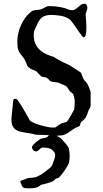

<svg xmlns="http://www.w3.org/2000/svg" viewBox="-20 -726 553 1028"><path d="M170.4 -4.9Q157.7 -9.3 143.6 -11.5Q129.4 -13.7 115 -15.9Q100.6 -18.1 87.4 -21.5Q74.2 -24.9 64 -32Q53.7 -39.1 47.6 -51.3Q41.5 -63.5 41.5 -83V-95.2L50.8 -188.5Q52.7 -192.4 54.2 -194.6Q55.7 -196.8 60.5 -196.8Q71.3 -196.8 76.2 -187.5Q94.7 -161.1 108.6 -136.2Q122.6 -111.3 138.7 -83.5Q140.6 -78.6 149.2 -74Q157.7 -69.3 169.4 -64.7Q181.2 -60.1 194.8 -56.2Q208.5 -52.2 220.9 -49.3Q233.4 -46.4 243.4 -44.7Q253.4 -43 258.3 -43H267.6Q275.4 -43 276.4 -43.9Q277.8 -44.9 281.5 -47.4Q285.2 -49.8 289.3 -52.7Q293.5 -55.7 297.1 -58.1Q300.8 -60.5 302.2 -61.5Q304.2 -63.5 309.1 -65.4Q314 -67.4 315.9 -67.4L335.9 -72.8Q337.9 -72.8 344.7 -83.3Q351.6 -93.8 358.9 -106.4Q367.7 -121.1 377.4 -140.1Q377.4 -141.1 377.9 -145.5Q378.4 -149.9 378.7 -155Q378.9 -160.2 379.4 -164.8Q379.9 -169.4 379.9 -171.4V-179.2Q379.9 -184.6 379.6 -188.7Q379.4 -192.9 378.7 -197Q377.9 -201.2 376.7 -206.1Q375.5 -210.9 373.5 -217.8L372.6 -220.7Q368.7 -226.1 362.5 -230.5Q356.4 -234.9 351.6 -240.7Q345.7 -249 343.3 -253.4Q340.8 -257.8 338.4 -260.7Q335.9 -263.7 331.5 -266.1Q327.1 -268.6 317.4 -272.9Q316.9 -272.9 312 -274.4Q307.1 -275.9 304.7 -277.8Q297.9 -281.7 291.5 -283.4Q285.2 -285.2 278.6 -285.9Q272 -286.6 265.1 -287.4Q258.3 -288.1 251 -290.5Q244.1 -295.9 239.7 -301.5Q235.4 -307.1 227.1 -311Q225.6 -311 221.9 -311.8Q218.3 -312.5 214.1 -313.5Q210 -314.5 206.3 -315.2Q202.6 -315.9 201.7 -315.9L176.3 -342.3Q169.4 -347.2 163.8 -349.4Q158.2 -351.6 153.3 -353.5Q148.4 -355.5 143.8 -357.9Q139.2 -360.4 133.3 -365.7Q128.9 -369.6 126.7 -373.5Q124.5 -377.4 123 -381.3Q121.6 -385.3 120.4 -389.2Q119.1 -393.1 116.7 -397Q115.7 -400.9 112.5 -406.2Q109.4 -411.6 107.4 -414.6Q96.2 -427.7 89.4 -437.3Q82.5 -446.8 78.9 -456.1Q75.2 -465.3 74 -476.3Q72.8 -487.3 72.8 -504.4Q72.8 -524.9 77.6 -547.1Q82.5 -569.3 91.8 -590.3Q101.1 -611.3 114.5 -629.9Q127.9 -648.4 145 -661.6Q149.9 -666.5 156 -668.7Q162.1 -670.9 168.7 -671.9Q175.3 -672.9 182.1 -673.1Q189 -673.3 195.3 -674.8Q201.7 -676.3 207.3 -679.2Q212.9 -682.1 218.5 -685.3Q224.1 -688.5 230.2 -690.9Q236.3 -693.4 243.2 -693.4Q264.2 -693.4 283 -690.9Q301.8 -688.5 320.3 -684.1Q333 -681.2 343.5 -676.3Q354 -671.4 367.2 -671.4Q376.5 -671.4 384 -676.8Q391.6 -682.1 398.9 -688.7Q406.2 -695.3 414.3 -700.7Q422.4 -706.1 432.6 -706.1Q441.9 -706.1 444.8 -697.3Q447.8 -688.5 447.8 -680.7L438.5 -648.9L442.4 -591.3V-578.6Q442.4 -565.4 441.7 -556.4Q440.9 -547.4 437.5 -533.7Q436.5 -531.2 434.3 -529.3Q432.1 -527.3 430.7 -527.3Q430.7 -526.4 427.2 -526.4Q424.8 -526.4 419.7 -532.7Q414.6 -539.1 407.5 -548.8Q400.4 -558.6 392.6 -570.3Q384.8 -582 377 -593Q369.1 -604 362.1 -612.8Q355 -621.6 349.6 -625Q339.8 -631.3 328.1 -635.5Q316.4 -639.6 303.7 -641.8Q291 -644 278.3 -645Q265.6 -646 254.9 -646Q238.8 -646 227.1 -643.1Q215.3 -640.1 206.5 -633.8Q197.8 -627.4 190.9 -617.4Q184.1 -607.4 178.2 -593.8Q173.3 -583 170.2 -576.7Q167 -570.3 164.8 -564.9Q162.6 -559.6 161.6 -553.5Q160.6 -547.4 160.6 -537.1Q160.6 -511.2 169.4 -492.2Q178.2 -473.1 192.9 -459.2Q207.5 -445.3 227.1 -436.3Q246.6 -427.2 268.6 -420.9L273.4 -417.5Q285.2 -410.2 294.2 -405Q303.2 -399.9 311.5 -395.8Q319.8 -391.6 328.9 -387.7Q337.9 -383.8 349.6 -378.4L406.2 -342.3Q407.2 -341.8 408.4 -340.6Q409.7 -339.4 411.1 -338.4Q413.1 -336.9 414.6 -335.4L423.3 -311Q425.3 -307.6 427 -303.5Q428.7 -299.3 430.7 -297.4Q432.1 -296.4 435.5 -292.5Q439 -288.6 442.6 -283.9Q446.3 -279.3 449 -275.1Q451.7 -271 451.7 -269.5Q453.1 -266.6 455.3 -261Q457.5 -255.4 459.7 -249.5Q461.9 -243.7 463.6 -238.3Q465.3 -232.9 465.3 -230.5V-158.7Q465.3 -158.2 463.1 -152.3Q460.9 -146.5 458.5 -142.6Q457 -142.1 456.1 -140.1Q455.6 -139.2 455.1 -137.7Q454.6 -136.2 452.9 -131.3Q451.2 -126.5 449.2 -120.6Q447.3 -114.7 445.3 -109.9Q443.4 -105 442.4 -104Q440.9 -99.6 437.3 -94.7Q433.6 -89.8 429.2 -85.4Q424.8 -81.1 420.7 -77.6Q416.5 -74.2 414.6 -72.8Q410.2 -66.9 409.7 -60.1Q409.2 -53.2 403.8 -49.8Q384.8 -43 372.6 -34.4Q360.4 -25.9 349.4 -18.3Q338.4 -10.7 326.2 -5.4Q314 0 295.4 0H284.7Q286.6 3.9 294.9 7.6Q303.2 11.2 306.6 15.1Q313 22.9 320.3 30.5Q327.6 38.1 334.2 45.9Q340.8 53.7 345.2 61Q349.6 68.4 349.6 75.2Q353 91.8 353 109.9Q353 127.4 349.6 146Q348.6 147.5 347.7 149.4Q346.2 152.3 345.2 155.3Q340.3 164.1 334.5 173.6Q328.6 183.1 322 192.4Q315.4 201.7 308.3 210.4Q301.3 219.2 293.9 225.6Q293 226.6 286.6 228.3Q280.3 230 279.3 230.5Q278.3 230.5 274.4 234.9Q270.5 239.3 270 239.7Q262.7 245.1 253.9 248.5Q245.1 252 235.6 254.6Q226.1 257.3 216.8 259.3Q207.5 261.2 199.2 263.7L194.8 267.6Q182.1 276.9 168.7 279.5Q155.3 282.2 141.1 282.2H126.5Q119.1 282.2 111.3 280.8Q103.5 279.3 99.6 272.9Q98.1 269.5 94.5 261.5Q90.8 253.4 88.4 248Q88.4 244.6 91.3 242.4Q94.2 240.2 98.4 238.8Q102.5 237.3 106.7 236.3Q110.8 235.4 113.8 233.9Q114.3 233.4 116.7 232.4Q119.1 231.4 122.3 230.2Q125.5 229 128.4 228Q131.3 227.1 132.3 227.1Q132.8 227.1 137 226.6Q141.1 226.1 145.8 225.8Q150.4 225.6 154.8 225.1Q159.2 224.6 160.2 224.6Q167.5 224.1 176 220.7Q184.6 217.3 192.9 212.6Q201.2 208 208.5 202.9Q215.8 197.8 221.2 193.4Q225.1 189.9 231.2 185.5Q237.3 181.2 243.4 176.3Q249.5 171.4 254.4 166Q259.3 160.6 260.7 155.3Q264.6 142.1 270 129.4Q275.4 116.7 275.4 105Q275.4 95.2 271 89.6Q266.6 84 260.7 77.6Q251 69.3 238 66.7Q225.1 64 208.5 64Q203.6 64 199.5 67.1Q195.3 70.3 191.2 74.2Q187 78.1 182.4 81.3Q177.7 84.5 172.9 84.5Q163.1 84.5 157 76.9Q150.9 69.3 150.9 61Q150.9 60.5 151.9 58.6L152.8 56.6Q155.8 51.8 160.6 46.4Q165.5 41 171.6 36.1Q177.7 31.2 183.8 26.9Q189.9 22.5 194.8 18.6Q197.3 16.6 204.3 15.4Q211.4 14.2 218.8 12.7Q226.1 11.2 231.7 8.5Q237.3 5.9 237.3 1.5L240.7 0Q240.7 -0.5 241.7 -2.4ZM88.4 248.5V248Q87.4 247.1 87.4 247.1Q87.4 247.6 87.6 247.6Q87.9 247.6 87.9 248Q87.9 248.5 88.4 248.5Z"/></svg>

Font: IM FELL English
Style: Regular
Weight: 400
Designer: Igino Marini
Foundry: Igino Marini
Version: 3.00